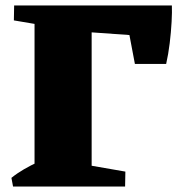

<svg xmlns="http://www.w3.org/2000/svg" viewBox="-20 -686 660 706"><path d="M107 0V-666H317V0ZM28 0 22 -32Q43 -49 68 -63.5Q93 -78 121 -91L122 0ZM300 0 303 -79 441 -55 440 0ZM161 -589 31 -611 32 -666H163ZM599 -547 275 -570 200 -666H612ZM476 -451 437 -657 612 -666Q613 -643 611 -605.5Q609 -568 604 -527Q599 -486 591 -451Z"/></svg>

Font: Eczar ExtraBold
Style: Regular
Weight: 800
Designer: Vaibhav Singh
Foundry: Rosetta Type Foundry
Version: Version 2.000